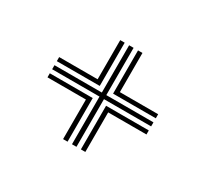

<svg xmlns="http://www.w3.org/2000/svg" viewBox="-84 -679 633 592"><g transform="rotate(30 232.5 -383.0)"><path d="M225 -206.9V-376.6H56.4V-391H225V-559.3H240.9V-391H408.8V-376.6H240.9V-206.9ZM193.3 -206.9V-347.8H56.4V-362.2H209.2V-206.9ZM56.4 -405.4V-419.9H193.3V-559.3H209.2V-405.4ZM256.7 -206.9V-362.2H408.8V-347.8H272.5V-206.9ZM256.7 -405.4V-559.3H272.5V-419.9H408.8V-405.4Z"/></g></svg>

Font: Big Shoulders Inline Text Thin
Style: Regular
Weight: 100
Designer: Patric King
Foundry: XO Type Co
Version: Version 2.002